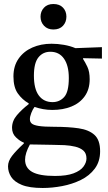

<svg xmlns="http://www.w3.org/2000/svg" viewBox="-20 -702 539 957"><path d="M193 235Q126 235 88.5 219.5Q51 204 35.5 179.5Q20 155 20 127Q20 101 40 75Q60 49 99 13V9Q80 2 60 -17Q40 -36 40 -65Q40 -99 64 -127.5Q88 -156 123 -183V-187Q91 -205 69 -236Q47 -267 47 -321Q47 -373 72.5 -409.5Q98 -446 141 -465Q184 -484 237 -484Q267 -484 298.5 -478.5Q330 -473 356 -462L488 -467V-410L394 -412V-408Q404 -393 415.5 -369Q427 -345 427 -307Q427 -257 402.5 -222.5Q378 -188 336 -171Q294 -154 241 -154Q217 -154 195 -158Q173 -162 152 -169Q143 -157 136 -139Q129 -121 129 -108Q129 -94 138.5 -86Q148 -78 174 -74Q200 -70 251 -70Q321 -70 372 -62.5Q423 -55 451 -29.5Q479 -4 479 52Q479 103 452.5 138.5Q426 174 383 195Q340 216 290 225.5Q240 235 193 235ZM129 18Q105 62 105 94Q105 135 140.5 155Q176 175 254 175Q312 175 346.5 162Q381 149 396 128.5Q411 108 411 88Q411 62 395.5 48.5Q380 35 355 29Q330 23 301.5 21.5Q273 20 246 20Q186 19 163 18.5Q140 18 129 18ZM242 -193Q277 -193 300 -218.5Q323 -244 323 -313Q323 -375 299 -409.5Q275 -444 231 -444Q194 -444 171.5 -416Q149 -388 149 -325Q149 -259 173.5 -226Q198 -193 242 -193ZM246 -555Q217 -555 199.5 -573.5Q182 -592 182 -619Q182 -645 199 -663.5Q216 -682 246 -682Q277 -682 294 -664Q311 -646 311 -619Q311 -592 294 -573.5Q277 -555 246 -555Z"/></svg>

Font: STIX Two Text Medium
Style: Regular
Weight: 500
Designer: Ross Mills, John Hudson & Paul Hanslow, Tiro Typeworks Ltd; with prior portions MicroPress Inc., and Coen Hoffman.
Foundry: Tiro Typeworks Ltd
Version: Version 2.13 b171